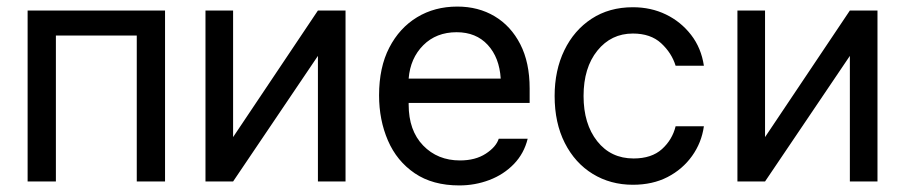

<svg xmlns="http://www.w3.org/2000/svg" viewBox="-20 -552 2753 584"><path d="M64 0V-520H482V0H396V-444H150V0Z M605 0V-520H689V-135L947 -520H1031V0H947V-382L689 0Z M1377 12Q1296 12 1241.5 -25Q1187 -62 1160 -124.5Q1133 -187 1133 -262Q1133 -347 1164 -407Q1195 -467 1248.5 -499.5Q1302 -532 1371 -532Q1435 -532 1484.5 -502.5Q1534 -473 1562.5 -417.5Q1591 -362 1591 -283V-239H1223V-234Q1223 -155 1267 -109.5Q1311 -64 1379 -64Q1426 -64 1457.5 -84.5Q1489 -105 1497 -130H1585Q1574 -85 1543 -53Q1512 -21 1468.5 -4.5Q1425 12 1377 12ZM1369 -454Q1307 -454 1267.5 -414.5Q1228 -375 1223 -313H1503Q1499 -377 1463.5 -415.5Q1428 -454 1369 -454Z M1905 10Q1837 10 1783 -23Q1729 -56 1698 -117Q1667 -178 1667 -260Q1667 -338 1696.5 -399Q1726 -460 1779.5 -495Q1833 -530 1905 -530Q1960 -530 2005.5 -508Q2051 -486 2082 -446Q2113 -406 2121 -352H2035Q2023 -391 1991 -420.5Q1959 -450 1905 -450Q1839 -450 1797 -398Q1755 -346 1755 -260Q1755 -175 1796.5 -122.5Q1838 -70 1907 -70Q1962 -70 1993.5 -98.5Q2025 -127 2035 -168H2121Q2114 -118 2085 -77.5Q2056 -37 2010.5 -13.5Q1965 10 1905 10Z M2223 0V-520H2307V-135L2565 -520H2649V0H2565V-382L2307 0Z"/></svg>

Font: Liter
Style: Regular
Weight: 400
Designer: Anton Skugarov
Foundry: skugi
Version: Version 1.004; ttfautohint (v1.8.4.7-5d5b)